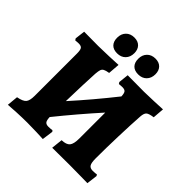

<svg xmlns="http://www.w3.org/2000/svg" viewBox="-218 -1009 1185 1185"><g transform="rotate(45 375.0 -416.0)"><path d="M726 -69 717 2Q702 2 658 1Q614 0 560 0L409 1L417 -73Q457 -74 472 -92Q487 -110 487 -158V-384Q372 -256 264 -122Q265 -94 273 -84Q281 -74 300 -74Q312 -74 321.5 -75Q331 -76 333 -77L340 -69L330 4Q314 3 271.5 1.5Q229 0 191 0Q150 0 97.5 2.5Q45 5 28 7L35 -66Q78 -74 92 -90.5Q106 -107 106 -149V-518Q106 -549 98.5 -559.5Q91 -570 70 -570Q61 -570 52.5 -569Q44 -568 41 -568L34 -579L42 -645L166 -644Q200 -644 259 -646.5Q318 -649 337 -650L331 -574Q306 -570 295 -564Q284 -558 280 -546.5Q276 -535 274 -510Q269 -421 265 -262Q376 -385 487 -525Q486 -551 478.5 -560.5Q471 -570 451 -570Q441 -570 433 -569Q425 -568 422 -568L415 -579L422 -645L565 -644Q593 -644 649.5 -646.5Q706 -649 725 -650L719 -575Q682 -570 670.5 -559.5Q659 -549 657 -520Q652 -446 648.5 -338Q645 -230 645 -143Q645 -104 654 -89.5Q663 -75 686 -75Q699 -75 708 -76Q717 -77 720 -78ZM212 -763Q212 -797 232.5 -818Q253 -839 287 -839Q319 -839 337 -820.5Q355 -802 355 -770Q355 -736 334.5 -715Q314 -694 280 -694Q247 -694 229.5 -712Q212 -730 212 -763ZM396 -763Q396 -797 416.5 -818Q437 -839 471 -839Q503 -839 521 -820.5Q539 -802 539 -770Q539 -736 518.5 -715Q498 -694 464 -694Q431 -694 413.5 -712Q396 -730 396 -763Z"/></g></svg>

Font: Alegreya ExtraBold
Style: Regular
Weight: 800
Designer: Juan Pablo del Peral
Foundry: Huerta Tipografica
Version: Version 2.007; ttfautohint (v1.6)